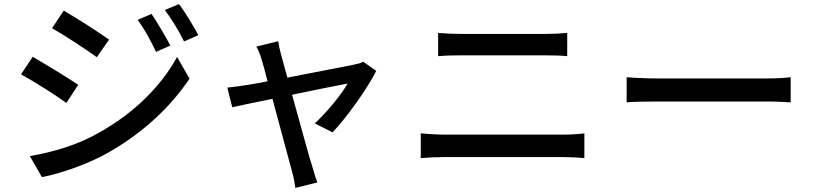

<svg xmlns="http://www.w3.org/2000/svg" viewBox="-20 -824 3990 940"><path d="M856 -804 787 -775C822 -728 853 -678 881 -621L951 -652C927 -697 885 -767 856 -804ZM292 -772 235 -686C296 -651 403 -581 454 -544L514 -630C467 -664 353 -737 292 -772ZM722 -756 654 -727C689 -679 717 -627 744 -570L814 -601C790 -647 748 -717 722 -756ZM140 -546 83 -460C147 -425 253 -358 305 -320L363 -409C315 -441 201 -511 140 -546ZM126 -60 185 43C274 27 419 -23 517 -81C684 -177 816 -302 908 -439L847 -545C767 -400 636 -270 464 -174C359 -114 239 -79 126 -60Z M1521 -220 1608 -176C1678 -249 1779 -391 1822 -477L1758 -522C1747 -515 1730 -511 1715 -508C1680 -500 1522 -471 1387 -444L1357 -553C1350 -578 1345 -602 1342 -622L1235 -596C1246 -577 1254 -555 1261 -532C1268 -511 1278 -473 1290 -426C1225 -413 1159 -402 1093 -395L1117 -299C1145 -306 1222 -321 1314 -340C1351 -201 1397 -31 1410 17C1418 44 1423 72 1426 96L1534 69C1526 50 1515 14 1510 -5C1494 -52 1450 -218 1410 -360C1535 -387 1658 -410 1682 -415C1651 -360 1577 -271 1521 -220Z M2125 -663V-549C2157 -552 2196 -553 2232 -553H2653C2688 -553 2729 -552 2757 -549V-663C2730 -660 2692 -658 2653 -658H2231C2198 -658 2158 -660 2125 -663ZM2040 -171V-50C2075 -53 2116 -55 2153 -55H2741C2769 -55 2808 -53 2841 -50V-171C2809 -167 2773 -165 2741 -165H2153C2116 -165 2076 -168 2040 -171Z M3048 -446V-323C3081 -326 3140 -327 3196 -327H3740C3784 -327 3828 -324 3851 -323V-446C3827 -443 3788 -440 3739 -440H3196C3140 -440 3080 -443 3048 -446Z"/></svg>

Font: Spoqa Han Sans Neo Medium
Style: Regular
Weight: 500
Designer: [Spoqa Han Sans Neo] Dong-huui Kim ___ Younghwa Kang ___ Yujin Lee ___ [Noto Sans] Ryoko NISHIZUKA ____ (kana & ideograp
Foundry: Spoqa (http://www.spoqa-han-sans.com)
Version: Version 1.100;hotconv 1.0.109;makeotfexe 2.5.65596